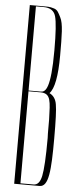

<svg xmlns="http://www.w3.org/2000/svg" viewBox="-61 -938 403 970"><g transform="rotate(5 141.0 -453.0)"><path d="M49.8 0H178.7C224.6 0 231.4 -81.1 231.4 -246.1C231.4 -334 229.5 -390.6 224.6 -417C220.7 -443.4 208 -461.9 187.5 -471.7C211.9 -496.1 224.6 -561.5 224.6 -666C224.6 -766.6 224.6 -827.1 208 -858.4C197.3 -878.9 191.4 -895.5 170.9 -900.4C150.4 -907.2 137.7 -906.2 105.5 -906.2H87.9H49.8ZM81.1 -4.9V-471.7H144.5C195.3 -469.7 194.3 -431.6 197.3 -337.9V-293C197.3 -274.4 197.3 -257.8 198.2 -245.1C198.2 -148.4 194.3 -84 187.5 -51.8C180.7 -20.5 168 -4.9 147.5 -4.9ZM81.1 -475.6V-902.3H119.1C153.3 -902.3 173.8 -888.7 181.6 -861.3C189.5 -834 193.4 -776.4 193.4 -689.5C193.4 -494.1 167 -475.6 143.6 -475.6Z"/></g></svg>

Font: Caledo
Style: Light
Weight: 300
Designer: BSozoo
Foundry: BSozoo
Version: Version 002.000